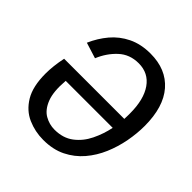

<svg xmlns="http://www.w3.org/2000/svg" viewBox="-182 -798 946 946"><g transform="rotate(45 291.5 -324.5)"><path d="M260 12.5Q202.5 12.5 151.2 -10Q100 -32.5 68.3 -85Q36.7 -137.5 36.7 -226.7Q36.7 -252.5 40 -282.1Q43.3 -311.7 50 -343.3H469.2Q470 -358.3 470 -372.5V-382.5Q470 -479.2 432.1 -533.3Q394.2 -587.5 325.8 -587.5Q263.3 -587.5 221.3 -548.3Q179.2 -509.2 155.8 -452.5L73.3 -478.3Q95.8 -530 130.8 -571.7Q165.8 -613.3 216.2 -637.9Q266.7 -662.5 333.3 -662.5Q442.5 -662.5 503.8 -592.1Q565 -521.7 565 -389.2Q565 -337.5 554.6 -281.7Q544.2 -225.8 522.1 -173.8Q500 -121.7 464.2 -79.6Q428.3 -37.5 377.9 -12.5Q327.5 12.5 260 12.5ZM263.3 -62.5Q322.5 -62.5 362.5 -92.9Q402.5 -123.3 425.8 -171.2Q449.2 -219.2 460 -271.7H132.5Q125.8 -191.7 143.8 -145.8Q161.7 -100 194.2 -81.2Q226.7 -62.5 263.3 -62.5Z"/></g></svg>

Font: Familjen Grotesk GF
Style: Italic
Weight: 400
Designer: Anders Wikstroem, Jonas Baeckman, Matilda Gysing, Kristian Moeller
Foundry: Familjen STHML AB
Version: Version 2.000; Beta; Release 4; Build 6